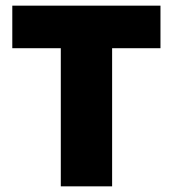

<svg xmlns="http://www.w3.org/2000/svg" viewBox="-20 -659 611 679"><path d="M195 0V-603.5H376.5V0ZM23.5 -488.5V-639H547.5V-488.5Z"/></svg>

Font: Anek Telugu Medium ExtraBold
Style: Regular
Weight: 800
Version: Version 1.003